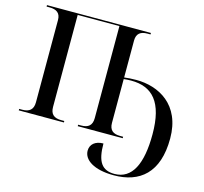

<svg xmlns="http://www.w3.org/2000/svg" viewBox="-131 -861 1336 1258"><g transform="rotate(15 537.0 -232.0)"><path d="M745 250C921 250 1041 155 1041 -78C1041 -309 879 -392 728 -392C696 -392 669 -390 646 -387V-637C646 -685 673 -704 719 -704H740V-714H35V-704H56C103 -704 130 -685 130 -638V-80C130 -30 103 -10 56 -10H35V0H341V-10H320C272 -10 246 -30 246 -80V-704H529V-80C529 -30 503 -10 456 -10H435V0H740V-10H719C673 -10 646 -29 646 -79V-376C662 -378 679 -379 696 -379C841 -379 922 -293 922 -75C922 126 867 240 747 240C662 240 627 189 627 66C572 66 539 95 539 138C539 200 610 250 745 250Z"/></g></svg>

Font: Noto Serif Display Medium
Style: Regular
Weight: 500
Designer: Monotype Design Team
Foundry: Monotype Imaging Inc.
Version: Version 2.009